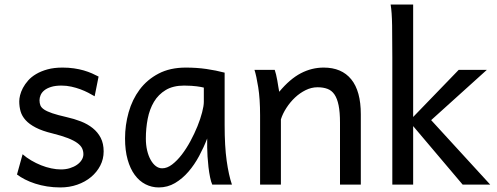

<svg xmlns="http://www.w3.org/2000/svg" viewBox="-20 -801 2157 833"><path d="M390.6 -383.3Q378.4 -390.6 362.8 -398.7Q347.2 -406.7 328.9 -413.6Q310.5 -420.4 289.8 -425Q269 -429.7 246.6 -429.7Q219.7 -429.7 201.4 -423.8Q183.1 -418 172.1 -408.9Q161.1 -399.9 156.2 -388.4Q151.4 -377 151.4 -366.2Q151.4 -353.5 155.3 -343.8Q159.2 -334 171.6 -325.7Q184.1 -317.4 207 -309.6Q230 -301.8 268.6 -293Q301.8 -285.6 331.1 -274.2Q360.4 -262.7 382.3 -245.1Q404.3 -227.5 417 -202.9Q429.7 -178.2 429.7 -144Q429.7 -110.8 415 -82.5Q400.4 -54.2 375 -33Q349.6 -11.7 315.4 0.2Q281.2 12.2 241.7 12.2Q211.9 12.2 184.3 7.8Q156.7 3.4 132.6 -4.4Q108.4 -12.2 88.4 -22.5Q68.4 -32.7 53.7 -43.9L78.1 -131.8Q94.7 -117.2 115.5 -105Q136.2 -92.8 158.2 -84Q180.2 -75.2 202.4 -70.6Q224.6 -65.9 244.1 -65.9Q265.6 -65.9 283.4 -71.5Q301.3 -77.1 314.2 -86.2Q327.1 -95.2 334.5 -107.2Q341.8 -119.1 341.8 -131.8Q341.8 -145.5 336.2 -157.5Q330.6 -169.4 315.7 -180.4Q300.8 -191.4 274.7 -201.7Q248.5 -211.9 207.5 -222.2Q163.1 -232.9 135 -247.6Q106.9 -262.2 91.1 -279.8Q75.2 -297.4 69.3 -317.9Q63.5 -338.4 63.5 -361.3Q63.5 -372.6 67.1 -387.7Q70.8 -402.8 79.3 -419.2Q87.9 -435.5 101.8 -451.4Q115.7 -467.3 136.7 -479.7Q157.7 -492.2 186 -500Q214.4 -507.8 251.5 -507.8Q277.8 -507.8 301 -504.4Q324.2 -501 343.5 -495.4Q362.8 -489.7 378.9 -482.7Q395 -475.6 407.7 -468.8Z M864.3 -420.9Q858.4 -422.4 851.1 -423.8Q843.8 -425.3 833.7 -426.5Q823.7 -427.7 810.3 -428.7Q796.9 -429.7 778.8 -429.7Q731 -429.7 699 -410.4Q667 -391.1 647.9 -359.1Q628.9 -327.1 620.8 -285.6Q612.8 -244.1 612.8 -200.2Q612.8 -171.9 618.4 -148.2Q624 -124.5 633.8 -107.2Q643.6 -89.8 656.2 -80.3Q668.9 -70.8 683.6 -70.8Q705.1 -70.8 726.8 -87.4Q748.5 -104 768.6 -130.1Q788.6 -156.2 806.2 -188.7Q823.7 -221.2 836.7 -253.2Q849.6 -285.2 856.9 -313.5Q864.3 -341.8 864.3 -358.9ZM900.9 0Q895.5 -11.7 891.4 -32.2Q887.2 -52.7 884.5 -75.9Q881.8 -99.1 880.4 -122.1Q878.9 -145 878.9 -161.1V-200.2Q864.3 -162.1 844 -124.3Q823.7 -86.4 797.6 -56.2Q771.5 -25.9 739.3 -6.8Q707 12.2 668.9 12.2Q638.2 12.2 611.3 -1.5Q584.5 -15.1 564.7 -42Q544.9 -68.8 533.7 -108.6Q522.5 -148.4 522.5 -200.2Q522.5 -258.3 538.1 -313.7Q553.7 -369.1 585.9 -412.4Q618.2 -455.6 668 -481.7Q717.8 -507.8 786.1 -507.8Q833.5 -507.8 875.5 -501.7Q917.5 -495.6 954.6 -485.8V-258.8Q954.6 -166.5 963.4 -103.8Q972.2 -41 986.3 0Z M1455.1 0V-268.6Q1455.1 -314.5 1449 -344.2Q1442.9 -374 1430.9 -391.4Q1418.9 -408.7 1400.6 -415.5Q1382.3 -422.4 1357.4 -422.4Q1331.1 -422.4 1305.9 -409.9Q1280.8 -397.5 1259.8 -377.7Q1238.8 -357.9 1222.7 -333Q1206.5 -308.1 1198.7 -283.2V0H1108.4V-300.3Q1108.4 -372.6 1100.3 -422.6Q1092.3 -472.7 1084 -498H1171.9Q1174.8 -490.2 1177.7 -477.8Q1180.7 -465.3 1183.1 -451.7Q1185.5 -438 1187.5 -424.8L1191.4 -402.8Q1237.8 -458.5 1285.2 -483.2Q1332.5 -507.8 1384.3 -507.8Q1462.4 -507.8 1503.9 -456.8Q1545.4 -405.8 1545.4 -305.2V0Z M1682.1 0V-551.8Q1682.1 -630.9 1681.2 -690.2Q1680.2 -749.5 1674.8 -781.2H1772.5V-293.5L1970.2 -498H2092.3L1850.6 -279.8L2106.9 0H1987.3L1772.5 -253.9V0Z"/></svg>

Font: Andika APac
Style: Regular
Weight: 400
Designer: Victor Gaultney, Annie Olsen, Julie Remington, Don Collingsworth, Eric Hays, Becca Hirsbrunner
Foundry: SIL International
Version: Version 5.000